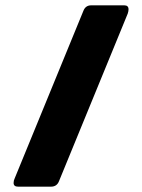

<svg xmlns="http://www.w3.org/2000/svg" viewBox="-20 -700 533 720"><path d="M31 -14Q31 -23 35 -31L293 -660Q301 -680 322 -680H446Q462 -680 462 -665Q462 -658 459 -649L201 -20Q193 0 171 0H48Q31 0 31 -14Z"/></svg>

Font: Mitr Medium
Style: Regular
Weight: 500
Designer: Thanarat Vachiruckul
Foundry: Cadson Demak
Version: Version 1.002